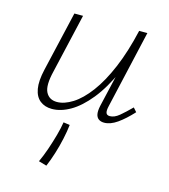

<svg xmlns="http://www.w3.org/2000/svg" viewBox="-100 -490 714 813"><g transform="rotate(15 257.0 -83.5)"><path d="M138 5Q107 5 86 -11.5Q65 -28 59 -61.5Q53 -95 65 -147L126 -410H164L104 -150Q88 -85 102.5 -57Q117 -29 151 -29Q183 -29 219.5 -52Q256 -75 291.5 -122.5Q327 -170 357.5 -242Q388 -314 410 -410H437Q412 -301 377 -222.5Q342 -144 301 -93.5Q260 -43 218.5 -19Q177 5 138 5ZM178 243 143 233Q156 205 167.5 171.5Q179 138 188 105.5Q197 73 201 47L229 51Q226 79 218.5 113.5Q211 148 200.5 181.5Q190 215 178 243ZM367 4Q352 4 342.5 -3Q333 -10 330.5 -24Q328 -38 333 -61L414 -410H446L368 -69Q363 -48 366.5 -38.5Q370 -29 383 -29Q403 -29 424 -46.5Q445 -64 472 -91L487 -74Q454 -38 424 -17Q394 4 367 4Z"/></g></svg>

Font: Ysabeau Office ExtraLight
Style: Italic
Weight: 250
Italic angle: -12°
Designer: Christian Thalmann (Catharsis Fonts)
Version: Version 2.001;gftools[0.9.30]; featfreeze: tnum,lnum,ss02